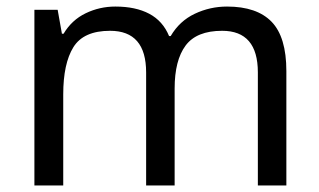

<svg xmlns="http://www.w3.org/2000/svg" viewBox="-20 -566 975 586"><path d="M673 -546Q764 -546 809 -499.5Q854 -453 854 -349V0H767V-345Q767 -472 658 -472Q580 -472 546.5 -427Q513 -382 513 -296V0H426V-345Q426 -472 316 -472Q235 -472 204 -422Q173 -372 173 -278V0H85V-536H156L169 -463H174Q199 -505 241.5 -525.5Q284 -546 332 -546Q394 -546 435.5 -524Q477 -502 496 -456H501Q528 -502 574.5 -524Q621 -546 673 -546Z"/></svg>

Font: Noto Sans Balinese
Style: Regular
Weight: 400
Designer: Aditya Bayu, David Williams
Foundry: David Williams
Version: Version 2.003